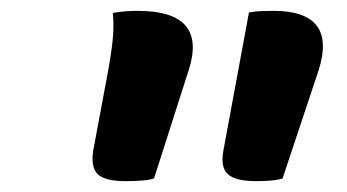

<svg xmlns="http://www.w3.org/2000/svg" viewBox="-20 -774 640 354"><path d="M264 -445Q254 -442 240.5 -441Q227 -440 212 -440Q173 -440 160 -453Q147 -466 152 -497L180 -647Q187 -687 188.5 -709Q190 -731 188 -750Q209 -754 234 -754Q363 -754 328 -645ZM501 -445Q491 -442 479 -441Q467 -440 452 -440Q414 -440 400 -453Q386 -466 392 -497L439 -751Q450 -753 460.5 -753.5Q471 -754 484 -754Q603 -754 567 -643Z"/></svg>

Font: Recursive Mn Csl St
Style: Bold Italic
Weight: 700
Italic angle: -15°
Monospace: yes
Version: Version 1.079;hotconv 1.0.112;makeotfexe 2.5.65598; ttfautoh